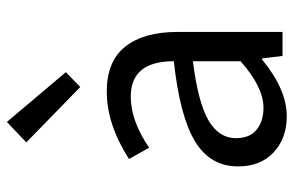

<svg xmlns="http://www.w3.org/2000/svg" viewBox="-164 -656 833 544"><g transform="rotate(-90 252.0 -384.5)"><path d="M194 12Q132 12 92 -25Q52 -62 52 -126Q52 -205 123 -248Q194 -291 350 -308Q350 -430 250 -430Q181 -430 105 -378L73 -435Q171 -498 264 -498Q350 -498 391.5 -445.5Q433 -393 433 -298V0H365L358 -58H355Q270 12 194 12ZM218 -54Q277 -54 350 -119V-254Q232 -239 182 -209.5Q132 -180 132 -132Q132 -93 156 -73.5Q180 -54 218 -54ZM277 -573 120 -726 178 -781 319 -614Z"/></g></svg>

Font: Toshiba Sans
Style: Regular
Weight: 400
Designer: Paul D. Hunt
Foundry: Toshiba Corporation
Version: Version 2.020;PS 2.0;hotconv 1.0.86;makeotf.lib2.5.63406